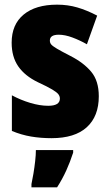

<svg xmlns="http://www.w3.org/2000/svg" viewBox="-20 -583 472 824"><path d="M404 -170Q404 -84 352.5 -37Q301 10 201 10Q155 10 113.5 3Q72 -4 31 -21V-174Q68 -154 109.5 -141.5Q151 -129 187 -129Q237 -129 237 -160Q237 -170 230.5 -178.5Q224 -187 204 -199Q184 -211 143 -230Q87 -257 58.5 -298Q30 -339 30 -400Q30 -478 81.5 -520.5Q133 -563 225 -563Q271 -563 312 -551Q353 -539 397 -516L353 -393Q323 -410 291 -422Q259 -434 232 -434Q194 -434 194 -409Q194 -399 200 -392Q206 -385 224.5 -374Q243 -363 282 -343Q339 -314 371.5 -275Q404 -236 404 -170ZM294 72Q281 112 264.5 148.5Q248 185 225 221H115V207Q119 189 123.5 162Q128 135 131 108Q134 81 134 61H294Z"/></svg>

Font: Noto Sans Kannada Condensed Black
Style: Regular
Weight: 900
Width: 3
Designer: Jelle Bosma - Monotype Design Team
Foundry: Monotype Imaging Inc.
Version: Version 2.005; ttfautohint (v1.8.4.7-5d5b)